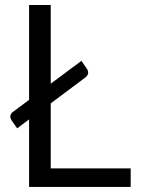

<svg xmlns="http://www.w3.org/2000/svg" viewBox="-20 -734 559 754"><path d="M493.2 -72.8V0H94.2V-265.1L47.4 -230L25.9 -260.7Q20.5 -269 20.5 -276.4Q20.5 -288.1 32.7 -295.9L94.2 -341.8V-714.4H179.2V-405.3L299.8 -495.1L320.8 -464.4Q326.2 -457 326.2 -449.2Q326.2 -438 314.5 -429.2L179.2 -328.1V-72.8Z"/></svg>

Font: Lycee Sans
Style: Regular
Weight: 400
Designer: Justin Alvin
Foundry: Alkove Design
Version: Version 1.030